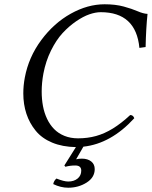

<svg xmlns="http://www.w3.org/2000/svg" viewBox="-20 -678 710 898"><path d="M332 96Q307 96 286 102L281 96L335 10Q272 9 224 -11Q176 -31 147 -66.5Q118 -102 103.5 -146Q89 -190 89 -241Q89 -278 96 -315Q114 -411 173 -490.5Q232 -570 311 -614Q390 -658 469 -658Q520 -658 558.5 -647.5Q597 -637 623.5 -625.5Q650 -614 670 -613Q663 -547 661 -458L632 -454Q616 -621 451 -621Q427 -621 398 -611Q369 -601 335.5 -578Q302 -555 272.5 -523Q243 -491 218.5 -441.5Q194 -392 183 -334Q175 -291 175 -250Q175 -214 181 -182Q187 -150 200 -122.5Q213 -95 233 -74.5Q253 -54 281.5 -42.5Q310 -31 345 -31Q390 -31 429.5 -42Q469 -53 508 -77Q547 -101 589 -140Q603 -140 608 -125Q499 -6 370 8L336 67Q349 64 363 64Q390 64 406.5 77Q423 90 423 113Q423 152 385 176Q347 200 299 200Q264 200 229 183Q232 167 244 157Q279 171 299 171Q326 171 343 157Q360 143 360 120Q360 96 332 96Z"/></svg>

Font: Linux Libertine O
Style: Italic
Weight: 400
Italic angle: -12°
Designer: Philipp H. Poll
Foundry: Philipp H. Poll
Version: Version 5.1.6